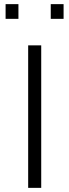

<svg xmlns="http://www.w3.org/2000/svg" viewBox="-20 -907 335 927"><path d="M116 0V-688H179V0ZM7 -816V-887H69V-816ZM225 -816V-887H287V-816Z"/></svg>

Font: Saira SemiExpanded Light
Style: Regular
Weight: 300
Width: 6
Designer: Hector Gatti with collaboration of the Omnibus-Type team
Foundry: Omnibus-Type
Version: Version 1.101